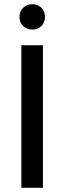

<svg xmlns="http://www.w3.org/2000/svg" viewBox="-20 -888 304 908"><path d="M176 -851Q193 -834 193 -808Q193 -782 176 -765Q159 -748 133 -748Q107 -748 89.5 -765Q72 -782 72 -808Q72 -834 89.5 -851Q107 -868 133 -868Q159 -868 176 -851ZM183 0H81V-674H183Z"/></svg>

Font: Hind Mysuru Medium
Style: Regular
Weight: 500
Designer: Manushi Parikh, Hitesh Malaviya
Foundry: Indian Type Foundry
Version: Version 0.703;PS 1.0;hotconv 1.0.86;makeotf.lib2.5.63406